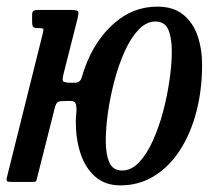

<svg xmlns="http://www.w3.org/2000/svg" viewBox="-20 -550 645 580"><path d="M236.5 -345.5Q266.5 -428.5 324.2 -479.2Q382 -530 455 -530Q503.5 -530 533.2 -506Q563 -482 576.8 -442Q590.5 -402 590.5 -354Q590.5 -279.5 573.5 -213.5Q556.5 -147.5 524.2 -97.2Q492 -47 446.2 -18.5Q400.5 10 343.5 10Q297.5 10 267.5 -16.5Q237.5 -43 223.2 -86.5Q209 -130 209 -180Q209 -193 210.5 -208.2Q212 -223.5 209.5 -234.2Q207 -245 194.5 -245H181.5Q163.5 -245 156.8 -242.8Q150 -240.5 146 -226L91.5 -10.5Q90 -3.5 88.2 -2Q86.5 -0.5 77.5 -0.5H13.5Q2.5 -0.5 0.8 -3.8Q-1 -7 1 -15L109 -448Q111.5 -459 111 -462Q110.5 -465 98 -465H97Q84.5 -465 80.8 -468.2Q77 -471.5 77 -484V-504Q77 -514.5 81.2 -517.2Q85.5 -520 95 -520H193Q212.5 -520 215.5 -516Q218.5 -512 214.5 -495L172 -327Q167.5 -309.5 170.5 -304.8Q173.5 -300 196.5 -300H206.5Q222 -300 226.8 -316Q231.5 -332 236.5 -345.5ZM299.5 -125Q299.5 -84.5 310 -59.8Q320.5 -35 349 -35Q377 -35 400.2 -59.8Q423.5 -84.5 441.8 -125Q460 -165.5 472.8 -213.5Q485.5 -261.5 492.2 -309.2Q499 -357 499 -395Q499 -435.5 488.5 -460.2Q478 -485 449.5 -485Q422 -485 398.5 -460.2Q375 -435.5 356.8 -395Q338.5 -354.5 325.8 -306.5Q313 -258.5 306.2 -210.8Q299.5 -163 299.5 -125Z"/></svg>

Font: Besley* Condensed
Style: Italic
Weight: 400
Width: 3
Italic angle: -13°
Designer: Owen Earl
Foundry: indestructible type*
Version: Version 3.000; ttfautohint (v1.8.3)